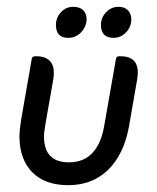

<svg xmlns="http://www.w3.org/2000/svg" viewBox="-20 -533 459 563"><path d="M144 -460Q144 -481 158.5 -497Q173 -513 195 -513Q214 -513 224 -503Q234 -493 234 -476Q233 -454 217.5 -438Q202 -422 180 -422Q144 -422 144 -460ZM276 -460Q276 -481 291 -497Q306 -513 328 -513Q345 -513 355 -503Q365 -493 365 -476Q365 -454 349.5 -438Q334 -422 313 -422Q276 -422 276 -460ZM37 -131Q37 -143 38.5 -156Q40 -169 42 -182L73 -360Q74 -368 83 -368H87Q116 -368 129 -351Q142 -334 136 -299L113 -168Q112 -160 110.5 -151Q109 -142 109 -133Q109 -57 182 -57Q225 -57 250.5 -84Q276 -111 285 -161L320 -360Q321 -368 329 -368H334Q394 -368 382 -299L358 -161Q343 -80 297 -35Q251 10 180 10Q113 10 75.5 -27Q38 -64 37 -131Z"/></svg>

Font: Zain
Style: Italic
Weight: 400
Italic angle: -10°
Designer: Zain,Boutros
Foundry: Mobile Telecommunications Company (Zain), 2024
Version: Version 1.51; ttfautohint (v1.8.4)